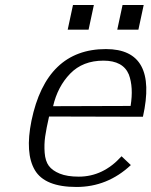

<svg xmlns="http://www.w3.org/2000/svg" viewBox="-20 -727 601 763"><path d="M191 -305 499 -306Q511 -380 492 -431Q469 -486 391 -486Q309 -486 259 -434.5Q209 -383 191 -305ZM293 -25Q390 -25 463 -106Q498 -73 500 -71Q407 16 284 16Q158 16 118.5 -51Q79 -118 105 -247Q164 -532 401 -532Q608 -532 548 -263L175 -264Q164 -216 159.5 -184.5Q155 -153 157.5 -120Q160 -87 174 -68Q188 -49 217.5 -37Q247 -25 293 -25ZM467 -707H551L530 -609H446ZM270 -707H353L332 -609H249ZM467 -707H551L530 -609H446ZM270 -707H353L332 -609H249Z"/></svg>

Font: Afta sans
Style: Italic
Weight: 400
Italic angle: -12°
Designer: par.qink
Foundry: Oriol Esparraguera Font
Version: Version 1.000